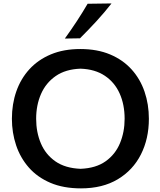

<svg xmlns="http://www.w3.org/2000/svg" viewBox="-20 -1068 921 1102"><path d="M444.8 13.2Q343.8 13.2 269 -18.8Q194.3 -50.8 145.5 -106.4Q96.7 -162.1 72.5 -234.1Q48.3 -306.2 48.3 -386.2Q48.3 -470.7 73.7 -543.5Q99.1 -616.2 148.9 -670.7Q198.7 -725.1 272 -755.9Q345.2 -786.6 440.9 -786.6Q538.1 -786.6 611.8 -755.6Q685.5 -724.6 735.1 -669.7Q784.7 -614.7 809.6 -542Q834.5 -469.2 834.5 -386.2Q834.5 -272 788.8 -181.6Q743.2 -91.3 656 -39.1Q568.8 13.2 444.8 13.2ZM442.4 -99.1Q530.3 -102.5 586.2 -142.3Q642.1 -182.1 668.7 -246.3Q695.3 -310.5 695.3 -386.2Q695.3 -467.8 666.7 -531.5Q638.2 -595.2 581.8 -633.1Q525.4 -670.9 442.4 -673.8Q356.4 -670.9 299.8 -631.6Q243.2 -592.3 215.3 -528.3Q187.5 -464.4 187.5 -386.2Q187.5 -309.1 214.6 -245.1Q241.7 -181.2 298.1 -141.8Q354.5 -102.5 442.4 -99.1ZM352.1 -846.7Q424.8 -946.8 482.9 -1046.4L620.1 -1048.3Q580.1 -997.1 534.2 -947Q488.3 -897 439 -848.1Z"/></svg>

Font: Pinar DS1 SemiBold
Style: Regular
Weight: 600
Designer: Amin Abedi
Version: Version 3.000